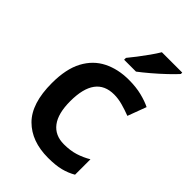

<svg xmlns="http://www.w3.org/2000/svg" viewBox="-229 -858 960 960"><g transform="rotate(45 250.5 -378.0)"><path d="M300 10Q183 10 116 -57Q49 -124 49 -268Q49 -368 82.5 -430.5Q116 -493 175 -522.5Q234 -552 310 -552Q361 -552 401 -542Q441 -532 469 -518L432 -419Q401 -431 370 -439.5Q339 -448 310 -448Q178 -448 178 -269Q178 -182 211.5 -138Q245 -94 308 -94Q353 -94 388 -105Q423 -116 455 -135V-26Q424 -8 388.5 1Q353 10 300 10ZM473 -756Q457 -738 426.5 -709Q396 -680 363 -652Q330 -624 306 -606H222V-619Q237 -637 257 -663Q277 -689 296.5 -716.5Q316 -744 329 -766H473Z"/></g></svg>

Font: Noto Sans Bassa Vah SemiBold
Style: Regular
Weight: 600
Designer: Monotype Design Team
Foundry: Monotype Imaging Inc.
Version: Version 2.002; ttfautohint (v1.8.4.7-5d5b)